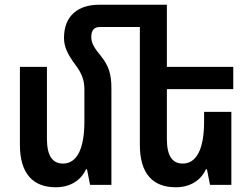

<svg xmlns="http://www.w3.org/2000/svg" viewBox="-20 -780 1063 810"><path d="M450 -408C450 -468 438 -503 407 -542C377 -578 365 -599 365 -624C365 -650 376 -666 400 -666H570V-169C570 -47 625 10 721 10C783 10 827 -19 849 -66H853L866 0H956V-308H841V-267C841 -151 809 -90 751 -90C707 -90 684 -122 684 -194V-404H964V-498H684V-760H398C311 -760 250 -715 250 -620C250 -583 265 -551 297 -508C325 -471 336 -442 336 -403V-267C336 -151 304 -90 246 -90C202 -90 178 -122 178 -194V-498H64V-169C64 -47 120 10 215 10C277 10 321 -19 343 -66H347L360 0H450Z"/></svg>

Font: Noto Sans Armenian Condensed SemiBold
Style: Regular
Weight: 600
Width: 3
Designer: Monotype Design Team
Foundry: Monotype Imaging Inc.
Version: Version 2.008